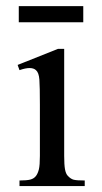

<svg xmlns="http://www.w3.org/2000/svg" viewBox="-20 -624 343 644"><path d="M264.2 0H45.4V-18.6Q69.8 -18.6 81.8 -21.7Q93.8 -24.9 100.6 -33.7Q106.9 -42 110.4 -55.9Q113.8 -69.8 113.8 -101.1V-273.4Q113.8 -333.5 112.1 -356.9Q110.4 -380.4 100.6 -388.7Q85.4 -402.8 45.4 -388.7L39.1 -406.2L174.3 -460H195.3V-101.1Q195.3 -71.3 198 -56.4Q200.7 -41.5 207 -34.7Q216.8 -23.9 227.1 -21.2Q237.3 -18.6 264.2 -18.6ZM259.3 -549.3H43V-603.5H259.3Z"/></svg>

Font: BabelStone Englisc
Style: Regular
Weight: 400
Designer: Andrew West
Foundry: BabelStone
Version: Version 1.000 June 24, 2023